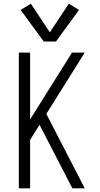

<svg xmlns="http://www.w3.org/2000/svg" viewBox="-20 -1020 540 1040"><path d="M82 0V-735H143V-373L370 -735H439L231 -403L439 0H372L234 -267L194 -344L143 -262V0ZM217 -795 92 -966 147 -1000 250 -845 353 -1000 408 -966 283 -795Z"/></svg>

Font: Iosevka Term Light
Style: Regular
Weight: 300
Monospace: yes
Designer: Belleve Invis
Foundry: Belleve Invis
Version: Version 9.0.1; ttfautohint (v1.8.3)